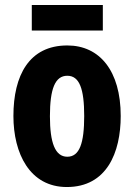

<svg xmlns="http://www.w3.org/2000/svg" viewBox="-20 -743 541 773"><path d="M394 -723H108V-620H394ZM466 -276C466 -458 381 -560 251 -560C97 -560 34 -439 34 -276C34 -125 100 10 249 10C410 10 466 -129 466 -276ZM181 -275C181 -386 202 -438 251 -438C300 -438 319 -385 319 -276C319 -166 300 -112 251 -112C202 -112 181 -168 181 -275Z"/></svg>

Font: Noto Sans Devanagari ExtraCondensed ExtraBold
Style: Regular
Weight: 800
Width: 2
Designer: Jelle Bosma - Monotype Design Team
Foundry: Monotype Imaging Inc.
Version: Version 2.004